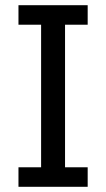

<svg xmlns="http://www.w3.org/2000/svg" viewBox="-20 -718 409 738"><path d="M51 0V-75H138V-623H51V-698H317V-623H230V-75H317V0Z"/></svg>

Font: IBM Plex Sans Condensed Text
Style: Regular
Weight: 450
Width: 3
Designer: Mike Abbink, Paul van der Laan, Pieter van Rosmalen
Foundry: Bold Monday
Version: Version 1.1